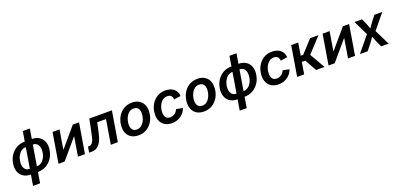

<svg xmlns="http://www.w3.org/2000/svg" viewBox="20 -1887 6750 3249"><g transform="rotate(-20 3394.5 -262.0)"><path d="M260.7 11.2Q182.1 11.2 127.9 -23.9Q73.7 -59.1 50.5 -121.8Q27.3 -184.6 41 -268.1Q54.7 -352.1 98.6 -415.3Q142.6 -478.5 208.3 -513.4Q273.9 -548.3 353 -548.3H480Q558.6 -548.3 612.5 -513.4Q666.5 -478.5 689.9 -415.3Q713.4 -352.1 699.2 -268.1Q685.5 -184.6 641.8 -121.8Q598.1 -59.1 532.5 -23.9Q466.8 11.2 387.2 11.2ZM276.4 -85.4H403.3Q448.2 -85.4 483.9 -109.9Q519.5 -134.3 543 -175.8Q566.4 -217.3 574.7 -268.6Q583.5 -319.8 574 -361.8Q564.5 -403.8 537.1 -429Q509.8 -454.1 464.4 -454.1H337.9Q293 -454.1 257.1 -429Q221.2 -403.8 197.8 -361.8Q174.3 -319.8 165.5 -268.6Q157.2 -217.3 166.7 -175.8Q176.3 -134.3 203.9 -109.9Q231.4 -85.4 276.4 -85.4ZM229 204.1 383.3 -727.5H509.8L355.5 204.1Z M1238.3 0H1112.3L1168.9 -343.8H1164.6L872.1 0H761.2L851.1 -541H977.1L920.4 -197.8H924.3L1216.3 -541H1328.1Z M1313.5 0 1330.6 -104.5H1349.6Q1371.1 -104.5 1387.2 -113.5Q1403.3 -122.6 1416.3 -143.6Q1429.2 -164.6 1440.7 -201.4Q1452.1 -238.3 1463.4 -294.9L1513.7 -541H1919.9L1830.6 0H1703.6L1775.9 -436.5H1617.2L1581.5 -268.1Q1561.5 -172.9 1531.2 -113.8Q1501 -54.7 1458 -27.3Q1415 0 1356.9 0Z M2202.1 11.2Q2131.3 11.2 2081.1 -16.6Q2030.8 -44.4 2004.2 -95.2Q1977.5 -146 1977.5 -213.9Q1977.5 -279.3 1998.3 -339.4Q2019 -399.4 2058.3 -446.5Q2097.7 -493.7 2153.8 -521Q2210 -548.3 2280.3 -548.3Q2351.1 -548.3 2401.4 -520.5Q2451.7 -492.7 2478.5 -442.1Q2505.4 -391.6 2505.4 -322.8Q2505.4 -257.3 2484.6 -197.5Q2463.9 -137.7 2424.3 -90.6Q2384.8 -43.5 2328.9 -16.1Q2272.9 11.2 2202.1 11.2ZM2206.5 -91.8Q2250 -91.8 2282.2 -113.8Q2314.5 -135.7 2335.9 -170.7Q2357.4 -205.6 2367.9 -246.3Q2378.4 -287.1 2378.4 -324.7Q2378.4 -360.8 2367.2 -387.9Q2356 -415 2333.3 -430.2Q2310.5 -445.3 2275.9 -445.3Q2232.4 -445.3 2200.2 -423.8Q2168 -402.3 2146.7 -367.2Q2125.5 -332 2114.7 -291.3Q2104 -250.5 2104 -212.4Q2104 -158.7 2129.4 -125.2Q2154.8 -91.8 2206.5 -91.8Z M2804.2 11.2Q2734.4 11.2 2684.1 -16.8Q2633.8 -44.9 2606.9 -95.7Q2580.1 -146.5 2580.1 -214.4Q2580.1 -277.8 2600.1 -337.6Q2620.1 -397.5 2658.9 -445.1Q2697.8 -492.7 2753.9 -520.5Q2810.1 -548.3 2882.3 -548.3Q2929.2 -548.3 2967.5 -536.1Q3005.9 -523.9 3033.9 -500.7Q3062 -477.5 3077.9 -444.8Q3093.8 -412.1 3095.2 -371.6L2973.6 -353.5Q2972.2 -374.5 2966.1 -391.4Q2960 -408.2 2948.7 -420.4Q2937.5 -432.6 2920.7 -439Q2903.8 -445.3 2880.9 -445.3Q2837.4 -445.3 2804.7 -424.1Q2772 -402.8 2750.2 -368.2Q2728.5 -333.5 2717.8 -292.5Q2707 -251.5 2707 -212.4Q2707 -176.8 2717.5 -149.4Q2728 -122.1 2750.5 -106.9Q2772.9 -91.8 2808.1 -91.8Q2832 -91.8 2853.5 -98.9Q2875 -106 2893.1 -118.9Q2911.1 -131.8 2924.8 -149.9Q2938.5 -168 2946.8 -189.9L3063 -166.5Q3048.8 -125.5 3023.7 -92.8Q2998.5 -60.1 2965.1 -36.9Q2931.6 -13.7 2890.9 -1.2Q2850.1 11.2 2804.2 11.2Z M3380.9 11.2Q3310.1 11.2 3259.8 -16.6Q3209.5 -44.4 3182.9 -95.2Q3156.2 -146 3156.2 -213.9Q3156.2 -279.3 3177 -339.4Q3197.8 -399.4 3237.1 -446.5Q3276.4 -493.7 3332.5 -521Q3388.7 -548.3 3459 -548.3Q3529.8 -548.3 3580.1 -520.5Q3630.4 -492.7 3657.2 -442.1Q3684.1 -391.6 3684.1 -322.8Q3684.1 -257.3 3663.3 -197.5Q3642.6 -137.7 3603 -90.6Q3563.5 -43.5 3507.6 -16.1Q3451.7 11.2 3380.9 11.2ZM3385.3 -91.8Q3428.7 -91.8 3460.9 -113.8Q3493.2 -135.7 3514.6 -170.7Q3536.1 -205.6 3546.6 -246.3Q3557.1 -287.1 3557.1 -324.7Q3557.1 -360.8 3545.9 -387.9Q3534.7 -415 3512 -430.2Q3489.3 -445.3 3454.6 -445.3Q3411.1 -445.3 3378.9 -423.8Q3346.7 -402.3 3325.4 -367.2Q3304.2 -332 3293.5 -291.3Q3282.7 -250.5 3282.7 -212.4Q3282.7 -158.7 3308.1 -125.2Q3333.5 -91.8 3385.3 -91.8Z M3982.4 11.2Q3903.8 11.2 3849.6 -23.9Q3795.4 -59.1 3772.2 -121.8Q3749 -184.6 3762.7 -268.1Q3776.4 -352.1 3820.3 -415.3Q3864.3 -478.5 3929.9 -513.4Q3995.6 -548.3 4074.7 -548.3H4201.7Q4280.3 -548.3 4334.2 -513.4Q4388.2 -478.5 4411.6 -415.3Q4435.1 -352.1 4420.9 -268.1Q4407.2 -184.6 4363.5 -121.8Q4319.8 -59.1 4254.2 -23.9Q4188.5 11.2 4108.9 11.2ZM3998 -85.4H4125Q4169.9 -85.4 4205.6 -109.9Q4241.2 -134.3 4264.6 -175.8Q4288.1 -217.3 4296.4 -268.6Q4305.2 -319.8 4295.7 -361.8Q4286.1 -403.8 4258.8 -429Q4231.4 -454.1 4186 -454.1H4059.6Q4014.6 -454.1 3978.8 -429Q3942.9 -403.8 3919.4 -361.8Q3896 -319.8 3887.2 -268.6Q3878.9 -217.3 3888.4 -175.8Q3897.9 -134.3 3925.5 -109.9Q3953.1 -85.4 3998 -85.4ZM3950.7 204.1 4105 -727.5H4231.4L4077.1 204.1Z M4723.6 11.2Q4653.8 11.2 4603.5 -16.8Q4553.2 -44.9 4526.4 -95.7Q4499.5 -146.5 4499.5 -214.4Q4499.5 -277.8 4519.5 -337.6Q4539.6 -397.5 4578.4 -445.1Q4617.2 -492.7 4673.3 -520.5Q4729.5 -548.3 4801.8 -548.3Q4848.6 -548.3 4887 -536.1Q4925.3 -523.9 4953.4 -500.7Q4981.4 -477.5 4997.3 -444.8Q5013.2 -412.1 5014.6 -371.6L4893.1 -353.5Q4891.6 -374.5 4885.5 -391.4Q4879.4 -408.2 4868.2 -420.4Q4856.9 -432.6 4840.1 -439Q4823.2 -445.3 4800.3 -445.3Q4756.8 -445.3 4724.1 -424.1Q4691.4 -402.8 4669.7 -368.2Q4647.9 -333.5 4637.2 -292.5Q4626.5 -251.5 4626.5 -212.4Q4626.5 -176.8 4637 -149.4Q4647.5 -122.1 4669.9 -106.9Q4692.4 -91.8 4727.5 -91.8Q4751.5 -91.8 4772.9 -98.9Q4794.4 -106 4812.5 -118.9Q4830.6 -131.8 4844.2 -149.9Q4857.9 -168 4866.2 -189.9L4982.4 -166.5Q4968.3 -125.5 4943.1 -92.8Q4918 -60.1 4884.5 -36.9Q4851.1 -13.7 4810.3 -1.2Q4769.5 11.2 4723.6 11.2Z M5059.1 0 5148.9 -541H5274.9L5238.3 -316.4H5283.7L5489.3 -541H5640.6L5394 -275.4L5553.2 0H5400.9L5283.2 -211.9H5220.7L5185.5 0Z M6101.6 0H5975.6L6032.2 -343.8H6027.8L5735.4 0H5624.5L5714.4 -541H5840.3L5783.7 -197.8H5787.6L6079.6 -541H6191.4Z M6189 0 6454.6 -323.7 6438.5 -231.4 6289.1 -541H6424.3L6464.8 -449.7Q6482.4 -409.7 6494.6 -371.8Q6506.8 -334 6520.5 -297.9H6469.2Q6495.6 -333.5 6520.3 -371.6Q6544.9 -409.7 6575.7 -449.7L6647.5 -541H6788.6L6533.7 -229.5L6548.8 -320.3L6707 0H6571.8L6522.9 -106.4Q6505.9 -146 6493.2 -183.3Q6480.5 -220.7 6466.8 -255.9H6517.1Q6492.2 -220.7 6468.3 -183.3Q6444.3 -146 6413.6 -106.4L6329.6 0Z"/></g></svg>

Font: Inter 17pt SemiBold
Style: Italic
Weight: 600
Italic angle: -9.3988°
Version: Version 4.001;git-66647c0bb